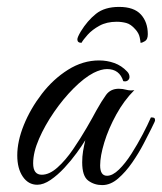

<svg xmlns="http://www.w3.org/2000/svg" viewBox="-20 -533 469 556"><path d="M276 3Q253 3 235.5 -10Q218 -23 218 -63Q218 -80 220.5 -95Q223 -110 227 -127Q218 -112 202 -90Q186 -68 166.5 -47Q147 -26 126.5 -12Q106 2 88 2Q62 2 46 -21.5Q30 -45 30 -83Q30 -124 49 -171Q68 -218 101 -261Q134 -304 177 -331Q220 -358 267 -358Q290 -358 311 -350.5Q332 -343 348 -326Q355 -319 355 -310Q355 -304 350 -300Q345 -296 337 -298Q326 -333 290 -333Q273 -333 251 -322Q224 -308 193.5 -277.5Q163 -247 136.5 -208.5Q110 -170 93 -131Q76 -92 76 -60Q76 -27 101 -27Q123 -27 146.5 -48Q170 -69 191.5 -100.5Q213 -132 231 -163Q249 -194 259 -213Q274 -240 287 -258Q300 -276 324 -276Q335 -276 346 -273Q357 -270 369 -272Q339 -242 316.5 -201Q294 -160 282 -120.5Q270 -81 270 -54Q270 -24 290 -24Q306 -24 324.5 -42Q343 -60 360.5 -87.5Q378 -115 393 -143.5Q408 -172 417 -193Q422 -193 425.5 -192Q429 -191 429 -184Q428 -180 425.5 -175.5Q423 -171 418 -160Q410 -144 396 -117Q382 -90 363 -62.5Q344 -35 322 -16Q300 3 276 3ZM325 -513Q368 -513 388 -491Q408 -469 408 -434Q408 -419 400 -414Q392 -409 387 -409Q387 -413 384.5 -425Q382 -437 372 -448Q359 -463 345.5 -466.5Q332 -470 318 -470Q289 -470 268 -458.5Q247 -447 234 -432.5Q221 -418 216 -409Q204 -409 204 -419Q204 -425 214 -442Q233 -473 258 -493Q283 -513 325 -513Z"/></svg>

Font: Great Vibes
Style: Regular
Weight: 400
Designer: Robert E. Leuschke, Viktoriya Grabowska, Viviana Monsalve, Eben Sorkin
Foundry: Robert E. Leuschke
Version: Version 1.103; ttfautohint (v1.8.4.7-5d5b)